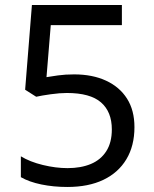

<svg xmlns="http://www.w3.org/2000/svg" viewBox="-20 -734 612 764"><path d="M275 -438Q348 -438 402 -413Q456 -388 485.5 -341.5Q515 -295 515 -228Q515 -154 483 -100.5Q451 -47 391.5 -18.5Q332 10 248 10Q193 10 144.5 0Q96 -10 63 -29V-112Q99 -90 150.5 -77.5Q202 -65 249 -65Q302 -65 341.5 -81.5Q381 -98 403 -132.5Q425 -167 425 -219Q425 -289 382 -326.5Q339 -364 246 -364Q218 -364 182 -359Q146 -354 124 -349L80 -377L107 -714H465V-634H182L165 -427Q182 -430 211 -434Q240 -438 275 -438Z"/></svg>

Font: Noto Sans Ambassadori
Style: Regular
Weight: 400
Designer: Monotype Design Team
Foundry: Monotype Imaging Inc.
Version: Version 2.013